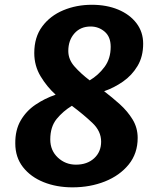

<svg xmlns="http://www.w3.org/2000/svg" viewBox="-20 -775 666 804"><path d="M283.5 9.5Q217 9.5 162.8 -12.2Q108.5 -34 76.2 -75.2Q44 -116.5 44 -174.5Q43.5 -230.5 66.5 -270.2Q89.5 -310 128 -336.2Q166.5 -362.5 213 -378.5Q176.5 -411.5 150 -455.5Q123.5 -499.5 123.5 -553Q123.5 -619.5 156.8 -664.2Q190 -709 245 -732Q300 -755 364.5 -755Q426.5 -755 475 -734.8Q523.5 -714.5 551.5 -677.8Q579.5 -641 579.5 -592Q579.5 -538 556 -498.8Q532.5 -459.5 495.2 -433.5Q458 -407.5 416 -393Q449.5 -367.5 481.8 -338.5Q514 -309.5 535.2 -274.8Q556.5 -240 556.5 -197.5Q556.5 -132.5 519 -86.2Q481.5 -40 419.5 -15.2Q357.5 9.5 283.5 9.5ZM355.5 -438.5Q392 -460 417.8 -494.8Q443.5 -529.5 443.5 -579Q443.5 -621 418.2 -642.5Q393 -664 359.5 -664Q317 -664 291.5 -635Q266 -606 266 -561.5Q266 -526 291.8 -496.8Q317.5 -467.5 355.5 -438.5ZM298 -85.5Q345 -85.5 374.2 -112.2Q403.5 -139 403.5 -182Q403.5 -225.5 367.2 -260Q331 -294.5 281 -332Q244 -309.5 217.2 -276.8Q190.5 -244 190.5 -191Q190.5 -145 222.2 -115.2Q254 -85.5 298 -85.5Z"/></svg>

Font: Merriweather Sans Italic
Style: Bold
Weight: 700
Italic angle: -7.5°
Designer: Eben Sorkin
Foundry: Eben Sorkin
Version: Version 1.008; ttfautohint (v1.7.19-72a1) -l 8 -r 50 -G 200 